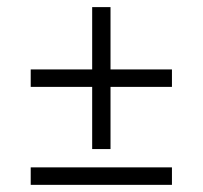

<svg xmlns="http://www.w3.org/2000/svg" viewBox="-20 -536 567 537"><path d="M289.1 -341.8H460.9V-293H289.1V-119.1H237.8V-293H65.9V-341.8H237.8V-516.1H289.1ZM460.9 -67.9V-19H65.9V-67.9Z"/></svg>

Font: Linux Biolinum O
Style: Regular
Weight: 400
Designer: Philipp H. Poll
Foundry: Philipp H. Poll
Version: Version 1.0.4